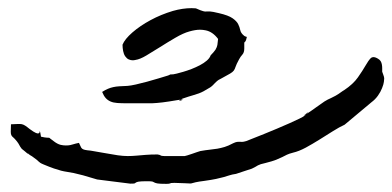

<svg xmlns="http://www.w3.org/2000/svg" viewBox="-20 -453 958 469"><path d="M279.3 -343.8Q284.7 -357.4 303.5 -373.8Q322.3 -390.1 347.7 -403.8Q373 -417.5 402.3 -426.3Q426.3 -433.1 448.2 -433.1Q453.6 -433.1 458.5 -432.6Q471.7 -426.8 476.1 -425.8Q479.5 -424.8 481.9 -424.8Q482.9 -424.8 485.1 -425Q487.3 -425.3 492.9 -425Q498.5 -424.8 514.6 -420.9Q538.1 -415.5 548.1 -408.4Q558.1 -401.4 561.8 -394Q565.4 -386.7 566.9 -379.4Q568.4 -372.1 575.7 -366.2Q577.1 -364.7 579.3 -364Q581.5 -363.3 583 -362.8Q581.1 -354 579.6 -352.1Q578.1 -350.1 577.4 -349.9Q576.7 -349.6 576.7 -347.7V-334.5Q576.7 -324.7 572 -319.6Q567.4 -314.5 564 -308.1Q557.1 -295.4 555.4 -289.8Q553.7 -284.2 551 -280.5Q548.3 -276.9 542 -273.2Q535.6 -269.5 519.5 -260.7Q513.2 -257.8 510.3 -255.1Q507.3 -252.4 505.1 -250.2Q502.9 -248 500.5 -245.4Q498 -242.7 493.7 -239.7Q482.4 -232.9 477.1 -230Q471.7 -227.1 465.8 -224.9Q460 -222.7 451.2 -220.2Q442.4 -217.8 425.3 -211.9Q418.9 -208.5 418 -207.5L417.5 -207H418.9Q419.9 -207 422.6 -207.8Q425.3 -208.5 426.3 -209.5Q426.3 -210 424.3 -210Q421.9 -210 413.6 -208.5Q391.1 -204.6 377 -202.9Q362.8 -201.2 351.1 -200.7H290.5Q276.4 -200.7 266.6 -201.4Q256.8 -202.1 250 -205.1Q243.2 -208 238.3 -213.4Q233.4 -218.8 229.5 -228.5Q237.3 -233.4 243.7 -236.1Q250 -238.8 256.6 -240.2Q263.2 -241.7 271.5 -242.2Q279.8 -242.7 291.5 -243.2Q298.8 -243.7 311.8 -246.6Q324.7 -249.5 339.1 -253.4Q353.5 -257.3 367.2 -261.5Q380.9 -265.6 390.6 -268.6Q394.5 -270 395 -270.5V-271Q397 -271 403.3 -271.5Q404.8 -271.5 411.6 -273.2Q418.5 -274.9 427.7 -277.6Q437 -280.3 447.8 -284.4Q458.5 -288.6 468.3 -293.7Q478 -298.8 485.1 -304.9Q492.2 -311 494.6 -317.9Q498.5 -321.8 501.2 -325Q503.9 -328.1 506.3 -331.5Q510.3 -338.4 511 -343.3Q511.7 -348.1 512.7 -357.9Q499.5 -375.5 482.4 -378.9Q475.6 -380.4 468.3 -380.4Q457.5 -380.4 442.6 -376.2Q427.7 -372.1 408.4 -360.8Q389.2 -349.6 371.1 -338.1Q353 -326.7 337.4 -317.4Q321.8 -308.1 311 -306.6Q307.1 -305.7 304.2 -305.7Q299.3 -305.7 294.4 -307.9Q289.6 -310.1 285.9 -315.4Q282.2 -320.8 280.8 -328.4Q279.3 -335.9 279.3 -343.8ZM431.2 -71.8Q432.6 -71.8 437.7 -73.5Q442.9 -75.2 448.7 -77.1Q454.6 -79.1 460.2 -81.1Q465.8 -83 469.2 -84Q482.9 -86.4 492.7 -87.4Q502.4 -88.4 511 -89.8Q519.5 -91.3 528.6 -94Q537.6 -96.7 549.3 -103Q555.7 -106 559.1 -106.4Q562.5 -106.9 565.2 -106.7Q567.9 -106.4 571.3 -106.4Q574.7 -106.4 581.5 -108.4Q586.4 -110.4 598.1 -115Q609.9 -119.6 625 -125.7Q640.1 -131.8 656.5 -138.7Q672.9 -145.5 687 -151.9Q701.2 -158.2 711.2 -163.1Q721.2 -168 724.1 -170.4Q731 -176.8 732.4 -178.2L732.9 -178.7L731.4 -178.2Q730.5 -177.2 727.5 -175Q724.6 -172.9 723.1 -171.4L722.2 -170.4Q722.7 -170.4 723.1 -170.7Q723.6 -170.9 730.5 -175.8Q741.7 -183.1 752 -190.7Q762.2 -198.2 772.5 -205.1Q776.9 -208 780.5 -209.7Q784.2 -211.4 788.8 -213.6Q793.5 -215.8 799.8 -219.2Q806.2 -222.7 815.4 -229.5Q816.4 -230.5 817.9 -231.2Q819.3 -231.9 820.8 -232.9Q842.8 -247.6 854.2 -263.9Q865.7 -280.3 872.8 -292.7Q879.9 -305.2 885.7 -311Q888.2 -313.5 892.1 -313.5Q897 -313.5 903.3 -309.6Q907.7 -307.1 909.9 -303.5Q912.1 -299.8 912.8 -295.4Q913.6 -291 913.6 -286.6V-277.8Q915 -273.9 916 -271.2Q917 -268.6 918 -265.1Q918.5 -263.7 918.5 -261.2Q918.5 -258.8 917.7 -252.9Q917 -247.1 913.3 -237.8Q909.7 -228.5 903.1 -219.2Q896.5 -210 887.2 -203.1Q870.6 -189 854.2 -175.5Q837.9 -162.1 821.8 -148.4Q809.1 -142.6 793.2 -132.6Q777.3 -122.6 760.5 -112.1Q743.7 -101.6 727.1 -92.5Q710.4 -83.5 695.8 -80.1Q686 -77.6 680.7 -75Q675.3 -72.3 669.4 -69.3Q663.6 -66.4 654.5 -62.7Q645.5 -59.1 627.9 -54.7Q621.1 -53.2 617.2 -52Q613.3 -50.8 610.1 -49.1Q606.9 -47.4 603.8 -45.4Q600.6 -43.5 595.2 -41Q585.4 -37.6 575.9 -34.7Q566.4 -31.7 556.6 -28.3Q546.9 -26.9 540.3 -24.7Q533.7 -22.5 525.9 -20.3Q518.1 -18.1 507.6 -15.9Q497.1 -13.7 479.5 -11.2Q464.4 -9.3 458 -7.8Q451.7 -6.3 449.5 -5.6Q447.3 -4.9 446.8 -4.9H445.8Q444.8 -4.9 442.4 -4.9Q439.9 -4.9 431.6 -5.4Q423.3 -5.9 405.8 -6.3Q399.4 -6.3 397.9 -5.9Q396.5 -5.4 395.8 -5.1Q395 -4.9 393.3 -4.4Q391.6 -3.9 385.7 -3.9Q370.1 -3.9 364.7 -4.9Q359.4 -5.9 357.4 -7.1Q355.5 -8.3 353 -9.3Q350.6 -10.3 340.3 -10.3Q323.7 -10.3 318.6 -9.3Q313.5 -8.3 312 -7.1Q310.5 -5.9 309.1 -5.1Q307.6 -4.4 298.3 -4.4Q277.8 -6.8 257.6 -9.5Q237.3 -12.2 217.3 -14.6Q196.8 -21 183.1 -24.7Q169.4 -28.3 160.2 -30.3Q150.9 -32.2 143.8 -33.2Q136.7 -34.2 129.2 -36.1Q121.6 -38.1 111.6 -41.5Q101.6 -44.9 86.4 -51.3Q80.6 -53.7 78.4 -55.2Q76.2 -56.6 74.2 -58.6Q72.3 -60.5 69.1 -63.2Q65.9 -65.9 58.1 -71.3Q55.7 -72.3 54 -73.7Q52.2 -75.2 49.8 -76.7Q49.8 -77.6 48.8 -77.6Q47.9 -77.6 46.9 -78.1Q43.5 -81.1 40.3 -83.7Q37.1 -86.4 33.2 -89.4Q30.8 -92.3 29.5 -94.5Q28.3 -96.7 27.3 -98.4Q26.4 -100.1 25.1 -102.3Q23.9 -104.5 21.5 -107.4Q15.6 -114.7 12.5 -117.2Q9.3 -119.6 7.8 -122.6Q6.3 -125.5 6.3 -130.9Q6.3 -136.2 6.8 -149.4Q17.6 -149.9 23.2 -150.1Q28.8 -150.4 33 -149.7Q37.1 -148.9 41.3 -146.2Q45.4 -143.6 52.7 -137.7Q62.5 -130.4 67.4 -128.4Q70.8 -127 72.8 -127Q73.7 -127 75.2 -127.7Q76.7 -128.4 76.7 -130.4Q76.7 -132.3 77.1 -132.8Q78.6 -129.4 78.9 -126.2Q79.1 -123 80.1 -119.1Q91.3 -116.7 95 -116.7Q98.6 -116.7 99.9 -116.5Q101.1 -116.2 102.5 -114.7Q104 -113.3 110.8 -108.4Q120.1 -101.1 128.4 -99.1Q134.8 -97.7 140.6 -97.7Q142.1 -97.7 146.5 -97.9Q150.9 -98.1 158 -100.3Q165 -102.5 172.9 -104Q175.8 -98.6 177 -95.2Q178.2 -91.8 180.7 -89.8Q183.1 -87.9 187.5 -86.9Q191.9 -85.9 201.7 -85Q218.3 -82 234.4 -79.3Q250.5 -76.7 267.6 -73.7Q281.2 -71.8 292 -71.8Q302.7 -71.8 313.2 -72.8Q323.7 -73.7 335.9 -74.7Q348.1 -75.7 364.7 -75.7Q368.2 -75.2 369.6 -74.7Q371.1 -74.2 372.1 -73.5Q373 -72.8 375 -72.3Q377 -71.8 381.3 -71.8Z"/></svg>

Font: DimaRavanNevis
Style: regular
Weight: 400
Designer: R.Balvardi
Foundry: Dima Software Group
Version: Version 1.00;May 26, 2019;FontCreator 11.5.0.2427 64-bit